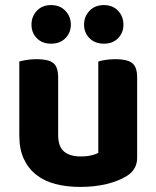

<svg xmlns="http://www.w3.org/2000/svg" viewBox="-20 -721 616 756"><path d="M520 -100Q520 -53 479 -28Q447 -8 400 3.5Q353 15 296 15Q242 15 198 3.5Q154 -8 122.5 -33Q91 -58 73.5 -96Q56 -134 56 -188V-479Q67 -482 85 -485Q103 -488 125 -488Q170 -488 189.5 -473Q209 -458 209 -416V-189Q209 -144 232 -124.5Q255 -105 297 -105Q323 -105 340.5 -109.5Q358 -114 367 -119V-479Q377 -482 395 -485Q413 -488 435 -488Q480 -488 500 -473Q520 -458 520 -416ZM259 -624Q259 -592 237.5 -570.5Q216 -549 181 -549Q146 -549 125 -570.5Q104 -592 104 -624Q104 -656 125 -678.5Q146 -701 181 -701Q216 -701 237.5 -678.5Q259 -656 259 -624ZM466 -624Q466 -592 445 -570.5Q424 -549 389 -549Q354 -549 332.5 -570.5Q311 -592 311 -624Q311 -656 332.5 -678.5Q354 -701 389 -701Q424 -701 445 -678.5Q466 -656 466 -624Z"/></svg>

Font: Baloo Bhaina 2
Style: Bold
Weight: 700
Designer: Yesha Goshar, Manish Minz, Shuchita Grover and Ek Type
Foundry: Ek Type
Version: Version 1.640;hotconv 1.0.111;makeotfexe 2.5.65597; ttfautoh